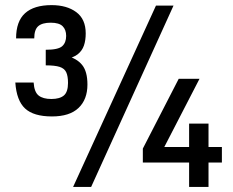

<svg xmlns="http://www.w3.org/2000/svg" viewBox="-20 -738 920 758"><path d="M185.1 -278.3Q112.8 -278.3 79.1 -309.6Q45.4 -340.8 40.5 -412.1H112.8Q115.2 -374.5 132.6 -360.8Q149.9 -347.2 182.6 -347.2Q215.8 -347.2 232.2 -361.1Q248.5 -375 248.5 -410.6Q248.5 -437.5 241.5 -452.6Q234.4 -467.8 215.6 -473.9Q196.8 -480 160.6 -480V-541.5Q210 -541.5 225.6 -555.7Q241.2 -569.8 241.2 -596.2Q241.2 -620.6 227.3 -634.5Q213.4 -648.4 180.2 -648.4Q147 -648.4 131.1 -634.8Q115.2 -621.1 115.2 -586.4H43.5Q43.5 -653.8 78.9 -685.8Q114.3 -717.8 183.6 -717.8Q243.7 -717.8 281 -690.2Q318.4 -662.6 318.4 -606Q318.4 -578.6 311.3 -558.1Q304.2 -537.6 287.1 -523.9Q270 -510.3 239.7 -504.9L241.7 -518.1Q283.7 -507.3 304.4 -481.4Q325.2 -455.6 325.2 -404.3Q325.2 -345.2 290 -311.8Q254.9 -278.3 185.1 -278.3ZM595.7 -715.8H665L339.8 0H268.6ZM726.6 0V-96.2H543.9V-151.4L685.5 -426.8H767.6L619.1 -139.2L606.4 -157.7H726.6V-250H803.2V-157.7H856V-96.2H803.2V0Z"/></svg>

Font: Monda Medium
Style: Regular
Weight: 500
Designer: Vernon Adams
Foundry: Vernon Adams
Version: Version 2.200